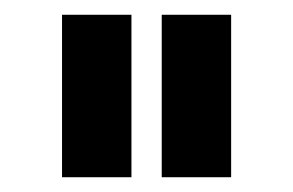

<svg xmlns="http://www.w3.org/2000/svg" viewBox="-20 -741 397 260"><path d="M158 -721H64V-501H158ZM293 -721H199V-501H293Z"/></svg>

Font: RT Raleway SemiBold
Style: Regular
Weight: 400
Designer: Matt McInerney, Pablo Impallari, Rodrigo Fuenzalida — Edited by Milan Moffatt in April 2016
Foundry: Matt McInerney, Pablo Impallari, Rodrigo Fuenzalida — Edited by Milan Moffatt in April 2016
Version: Version 3.001